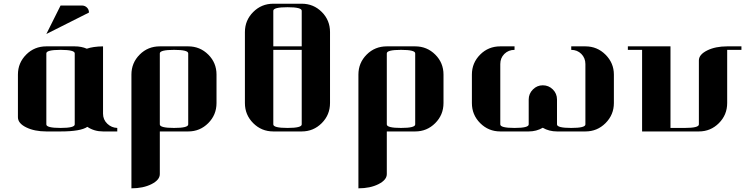

<svg xmlns="http://www.w3.org/2000/svg" viewBox="-20 -712 4036 1040"><path d="M77.1 -77.1V-308.1Q77.1 -371.6 122.1 -416.5Q166.5 -460.9 231 -460.9H384.8Q421.4 -460.9 450.2 -448.2Q483.4 -460 538.1 -460.9V-96.2Q538.1 -64 561 -42Q584 -20 615.2 -19V0H538.1Q490.2 0 453.1 -24.9Q417 0 308.1 0H231Q167 0 122.1 -22Q77.1 -43.9 77.1 -77.1ZM231 -38.1Q231 -19 308.1 -19Q384.8 -19 384.8 -38.1V-422.9Q384.8 -441.9 308.1 -441.9Q231 -441.9 231 -422.9ZM231 -527.8 308.1 -682.1H423.8Q439.9 -682.1 451.2 -670.9Q461.9 -660.2 461.9 -644Z M691.9 -308.1Q691.9 -371.6 736.8 -416.5Q781.2 -460.9 845.7 -460.9H999.5Q1063.5 -460.9 1108.4 -416Q1152.8 -371.6 1152.8 -308.1V-153.8Q1152.8 -89.8 1107.9 -44.9Q1063 0 999.5 0H845.7V231Q845.7 262.7 800.3 285.6Q755.4 308.1 691.9 308.1ZM845.7 -38.1Q845.7 -19 922.9 -19Q999.5 -19 999.5 -38.1V-422.9Q999.5 -441.9 922.9 -441.9Q845.7 -441.9 845.7 -422.9Z M1306.6 -538.1Q1306.6 -602.1 1351.6 -647Q1396.5 -691.9 1460.4 -691.9H1614.3Q1678.2 -691.9 1723.1 -647Q1767.6 -602.5 1767.6 -538.1V-153.8Q1767.6 -89.8 1722.7 -44.9Q1677.7 0 1614.3 0H1460.4Q1396.5 0 1351.6 -44.9Q1306.6 -89.8 1306.6 -153.8ZM1460.4 -38.1Q1460.4 -19 1537.6 -19Q1614.3 -19 1614.3 -38.1V-441.9H1460.4ZM1460.4 -460.9H1614.3V-653.8Q1614.3 -672.9 1537.6 -672.9Q1460.4 -672.9 1460.4 -653.8Z M1921.4 -308.1Q1921.4 -371.6 1966.3 -416.5Q2010.7 -460.9 2075.2 -460.9H2229Q2293 -460.9 2337.9 -416Q2382.3 -371.6 2382.3 -308.1V-153.8Q2382.3 -89.8 2337.4 -44.9Q2292.5 0 2229 0H2075.2V231Q2075.2 262.7 2029.8 285.6Q1984.9 308.1 1921.4 308.1ZM2075.2 -38.1Q2075.2 -19 2152.3 -19Q2229 -19 2229 -38.1V-422.9Q2229 -441.9 2152.3 -441.9Q2075.2 -441.9 2075.2 -422.9Z M2536.1 -153.8V-308.1Q2536.1 -371.6 2581.1 -416.5Q2625.5 -460.9 2689.9 -460.9H2767.1V-441.9Q2734.4 -441.9 2711.9 -419.9Q2689.9 -397.9 2689.9 -365.2V-38.1Q2689.9 -19 2767.1 -19Q2843.8 -19 2843.8 -38.1V-172.9Q2843.8 -204.6 2866.7 -227.5Q2889.2 -250 2919.9 -250Q2952.1 -250 2974.6 -227.5Q2997.1 -205.1 2997.1 -172.9V-38.1Q2997.1 -19 3074.2 -19Q3150.9 -19 3150.9 -38.1V-365.2Q3150.9 -397.5 3128.9 -419.9Q3106.9 -441.9 3074.2 -441.9V-460.9H3150.9Q3214.8 -460.9 3259.8 -416Q3305.2 -370.6 3305.2 -308.1V-153.8Q3305.2 -90.3 3259.8 -44.9Q3214.8 0 3150.9 0H2997.1Q2954.1 0 2919.9 -20Q2885.7 0 2843.8 0H2689.9Q2626 0 2581.1 -44.9Q2536.1 -89.8 2536.1 -153.8ZM2689.9 -4.9Z M3380.9 -441.9V-460.9H3611.8V-19H3689Q3765.6 -19 3765.6 -38.1V-384.8Q3765.6 -416.5 3811 -439Q3855.5 -460.9 3918.9 -460.9H3996.1V-441.9H3918.9V-153.8Q3918.9 -89.8 3874 -44.9Q3829.1 0 3765.6 0H3458V-441.9Z"/></svg>

Font: Hjet
Style: Regular
Weight: 400
Designer: T. Christopher White
Version: Version 1.2